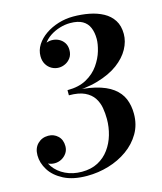

<svg xmlns="http://www.w3.org/2000/svg" viewBox="-114 -843 791 937"><g transform="rotate(-15 281.0 -374.5)"><path d="M210.5 10Q139.5 10 93 -14Q46.5 -38 23.8 -74.5Q1 -111 1 -149.5Q1 -186 22.5 -207.2Q44 -228.5 76 -228.5Q104.5 -228.5 124.5 -209.5Q144.5 -190.5 144.5 -158Q144.5 -138 134.2 -123Q124 -108 107.8 -99.2Q91.5 -90.5 73 -90.5Q55 -90.5 38.8 -98.5Q22.5 -106.5 12.2 -119.8Q2 -133 2 -149.5H28Q28 -112.5 49.8 -82Q71.5 -51.5 108.2 -33.8Q145 -16 190.5 -16Q237.5 -16 272 -34.2Q306.5 -52.5 329.2 -83.8Q352 -115 363.2 -153.8Q374.5 -192.5 374.5 -233.5Q374.5 -261.5 369.8 -289.5Q365 -317.5 349.8 -341Q334.5 -364.5 304.8 -378.8Q275 -393 225 -393V-409Q306 -409 360.5 -395.8Q415 -382.5 447.8 -358Q480.5 -333.5 494.5 -299.8Q508.5 -266 508.5 -224Q508.5 -169 483.2 -125.8Q458 -82.5 415.2 -52Q372.5 -21.5 319.5 -5.8Q266.5 10 210.5 10ZM225 -402.5V-419Q283 -419 322 -440.8Q361 -462.5 384.2 -496Q407.5 -529.5 417.5 -564Q427.5 -598.5 427.5 -623.5Q427.5 -656.5 417.2 -681Q407 -705.5 383.8 -718.8Q360.5 -732 321.5 -732Q296 -732 269.2 -724Q242.5 -716 219.5 -700.8Q196.5 -685.5 182 -663.2Q167.5 -641 167.5 -613H141.5Q141.5 -632 152.8 -645.8Q164 -659.5 180.5 -667Q197 -674.5 213.5 -674.5Q232 -674.5 248.2 -666.5Q264.5 -658.5 274.8 -643.2Q285 -628 285 -606.5Q285 -583 273.8 -567.2Q262.5 -551.5 246.2 -543.8Q230 -536 213.5 -536Q194.5 -536 177.8 -545.2Q161 -554.5 150.8 -571.8Q140.5 -589 140.5 -613Q140.5 -643.5 157.5 -670Q174.5 -696.5 203.5 -716.5Q232.5 -736.5 269 -747.8Q305.5 -759 344 -759Q386 -759 425 -751.5Q464 -744 494.8 -727.2Q525.5 -710.5 543.5 -682.5Q561.5 -654.5 561.5 -613Q561.5 -575.5 541.2 -538.2Q521 -501 479.8 -470.2Q438.5 -439.5 375 -421Q311.5 -402.5 225 -402.5Z"/></g></svg>

Font: Bodoni Moda 9pt SemiBold
Style: Italic
Weight: 600
Italic angle: -13°
Designer: Owen Earl
Foundry: indestructible type
Version: Version 2.004